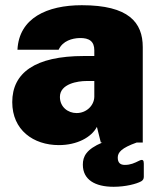

<svg xmlns="http://www.w3.org/2000/svg" viewBox="-20 -547 614 737"><path d="M514 70C496 79 481 86 459 86C441 86 432 77 432 58C432 38 446 21 505 0H528V-366C528 -461 474 -527 294 -527C161 -527 53 -478 47 -356H205C221 -391 258 -400 285 -401C324 -402 342 -387 342 -354V-332H302C114 -332 27 -267 27 -155C27 -48 108 10 206 10C276 10 331 -20 352 -60L367 0H373C311 26 298 54 298 85C298 143 345 170 416 170C462 170 504 159 522 149C529 145 532 139 532 132V81C532 68 528 63 514 70ZM342 -175C341 -142 312 -113 274 -113C241 -113 210 -136 210 -175C210 -226 280 -236 311 -236H342Z"/></svg>

Font: United Sans Black
Style: Regular
Weight: 900
Designer: Pablo Impallari, Rodrigo Fuenzalida (Modified by Dan O. Williams)
Version: Version 1.000;PS 001.000;hotconv 1.0.88;makeotf.lib2.5.64775